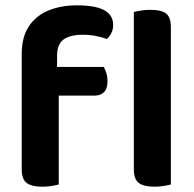

<svg xmlns="http://www.w3.org/2000/svg" viewBox="-20 -696 729 723"><path d="M173.7 -336V-443.9H370.5Q375.5 -436 380.1 -421.9Q384.8 -407.7 384.8 -390.8Q384.8 -362.3 371.8 -349.1Q358.9 -336 336.6 -336ZM194.9 -486.5V-353H61.8V-491.8Q61.8 -556.7 88.9 -597.2Q116 -637.6 163.1 -656.8Q210.2 -675.9 269.5 -675.9Q337.8 -675.9 371.9 -658Q406.1 -640 406.1 -601.5Q406.1 -584.6 398.9 -570.9Q391.8 -557.3 382.5 -549.3Q363.8 -556 341.1 -560.5Q318.4 -565.1 292.1 -565.1Q242.9 -565.1 218.9 -547Q194.9 -528.9 194.9 -486.5ZM61.8 -384.4H201.2V-1.3Q192.3 1.3 175.3 4.1Q158.4 7 138.5 7Q99 7 80.4 -7.1Q61.8 -21.2 61.8 -58.1ZM484 -264 623.4 -259.9V-1.3Q614.4 1.3 597.5 4.1Q580.6 7 560.6 7Q521.2 7 502.6 -7.1Q484 -21.2 484 -58.1ZM623.4 -188.3 484 -192V-650.6Q492.9 -653.3 510 -656.1Q527.1 -659 546.7 -659Q587.2 -659 605.3 -645.2Q623.4 -631.4 623.4 -593.9Z"/></svg>

Font: Baloo Tammudu 2
Style: Regular
Weight: 400
Designer: Maithili Shingre, Omkar Shende and Ek Type
Foundry: Ek Type
Version: Version 1.700